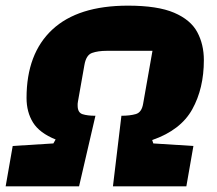

<svg xmlns="http://www.w3.org/2000/svg" viewBox="-44 -660 767 680"><path d="M294 -250 236 0H-24L1 -143L145 -152L153 -166Q96 -189 73 -226Q50 -263 50 -313Q50 -470 141 -555Q232 -640 409 -640Q514 -640 572.5 -615Q631 -590 654.5 -546.5Q678 -503 678 -447Q678 -347 637 -273Q596 -199 495 -164L499 -152L641 -143L616 0H356L386 -250Q416 -250 437 -256Q458 -262 463 -293L496 -480H334Q303 -480 282 -472.5Q261 -465 255 -430L232 -300Q231 -296 231 -292.5Q231 -289 231 -286Q231 -261 248.5 -255.5Q266 -250 294 -250Z"/></svg>

Font: Faster One
Style: Regular
Weight: 400
Designer: Eduardo Rodriguez Tunni
Foundry: Eduardo Rodriguez Tunni
Version: Version 1.003; ttfautohint (v1.8.4.7-5d5b);gftools[0.9.23]